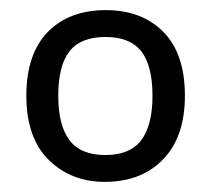

<svg xmlns="http://www.w3.org/2000/svg" viewBox="-20 -742 416 379"><path d="M345 -553Q345 -472 302 -427.5Q259 -383 187 -383Q120 -383 76 -426.5Q32 -470 32 -553Q32 -635 74 -678.5Q116 -722 189 -722Q260 -722 302.5 -679Q345 -636 345 -553ZM95 -553Q95 -495 117 -465.5Q139 -436 188 -436Q237 -436 259 -465.5Q281 -495 281 -553Q281 -612 259 -640.5Q237 -669 188 -669Q139 -669 117 -640.5Q95 -612 95 -553Z"/></svg>

Font: Noto Sans Inscriptional Pahlavi
Style: Regular
Weight: 400
Designer: Monotype Design Team
Foundry: Monotype Imaging Inc.
Version: Version 2.003; ttfautohint (v1.8.4.7-5d5b)